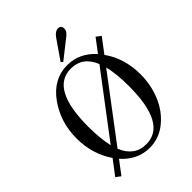

<svg xmlns="http://www.w3.org/2000/svg" viewBox="-264 -1074 1228 1228"><g transform="rotate(-45 350.0 -460.0)"><path d="M484 -938Q512 -938 512 -907Q512 -884 484 -863L356 -762L343 -773L435 -906Q458 -938 484 -938ZM360 18Q250 18 170 -72L102 18L70 -6L145 -105Q70 -213 70 -356Q70 -504 152 -617Q234 -730 360 -730Q468 -730 549 -641L616 -730L648 -706L574 -608Q650 -501 650 -356Q650 -261 614.5 -176Q579 -91 511.5 -36.5Q444 18 360 18ZM360 -14Q544 -14 544 -356Q544 -467 525 -543L209 -124Q254 -14 360 -14ZM360 -698Q176 -698 176 -356Q176 -249 194 -171L510 -589Q466 -698 360 -698Z"/></g></svg>

Font: Old Standard TT
Style: Regular
Weight: 400
Designer: Alexey Kryukov <alexios@thessalonica.org.ru>
Version: Version 2.2